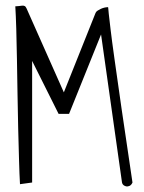

<svg xmlns="http://www.w3.org/2000/svg" viewBox="-20 -665 509 680"><path d="M224.6 -261.7H187.5L93.8 -449.2V-18.6L50.8 -12.7Q48.8 -46.9 47.4 -98.6Q45.9 -150.4 44.4 -210.4Q43 -270.5 42 -334Q41 -397.5 40 -456.1Q39.1 -514.6 37.6 -563.5Q36.1 -612.3 34.2 -642.6Q41 -642.6 47.4 -643.6Q53.7 -644.5 58.6 -645Q63.5 -645.5 67.4 -643.6Q71.3 -641.6 74.2 -634.8L206.1 -337.9L318.4 -619.1Q320.3 -624 325.7 -627.4Q331.1 -630.9 337.4 -633.8Q343.8 -636.7 350.6 -638.2Q357.4 -639.6 362.3 -639.6Q363.3 -639.6 363.3 -636.7Q363.3 -633.8 365.2 -616.2Q367.2 -598.6 371.6 -561Q376 -523.4 385.7 -454.6Q395.5 -385.7 410.6 -279.8Q425.8 -173.8 449.2 -18.6Q445.3 -9.8 439 -6.8Q432.6 -3.9 427.2 -4.9Q421.9 -5.9 417.5 -9.3Q413.1 -12.7 412.1 -18.6L337.9 -543Z"/></svg>

Font: Annie Use Your Telescope
Style: Regular
Weight: 400
Version: Version 1.003 2001